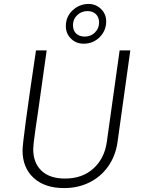

<svg xmlns="http://www.w3.org/2000/svg" viewBox="-20 -941 719 971"><path d="M216 -686 173 -380Q168 -347 160.5 -295.5Q153 -244 150.5 -220Q148 -196 148 -187Q148 -118 189.5 -78Q231 -38 309 -38Q396 -38 452 -88.5Q508 -139 520 -222L585 -686H639L574 -220Q564 -152 527 -99.5Q490 -47 432.5 -18.5Q375 10 306 10H302Q206 10 150 -41.5Q94 -93 94 -180Q94 -230 162 -686ZM313 -809Q313 -857 347.5 -889Q382 -921 428 -921Q465 -921 491 -895.5Q517 -870 517 -833Q517 -786 484 -753Q451 -720 403 -720Q365 -720 339 -745.5Q313 -771 313 -809ZM481 -827Q481 -854 465 -869.5Q449 -885 422 -885Q392 -885 370.5 -864.5Q349 -844 349 -814Q349 -787 365 -771.5Q381 -756 409 -756Q439 -756 460 -776.5Q481 -797 481 -827Z"/></svg>

Font: Chivo Thin Italic
Style: Regular
Weight: 100
Italic angle: -8.05°
Designer: Hector Gatti
Foundry: Omnibus-Type
Version: Version 1.007